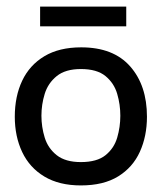

<svg xmlns="http://www.w3.org/2000/svg" viewBox="-20 -554 505 584"><path d="M226 10Q160 10 115 -17Q70 -44 47.5 -91.5Q25 -139 25 -199Q25 -261 47.5 -308.5Q70 -356 115 -383Q160 -410 227 -410Q325 -410 376 -352Q427 -294 427 -199Q427 -140 405.5 -92.5Q384 -45 339.5 -17.5Q295 10 226 10ZM226 -61Q275 -61 301 -82Q327 -103 336.5 -135.5Q346 -168 346 -202Q346 -236 336.5 -268.5Q327 -301 301 -322.5Q275 -344 226 -344Q179 -344 152.5 -322.5Q126 -301 116 -268.5Q106 -236 106 -202Q106 -168 116 -135.5Q126 -103 152.5 -82Q179 -61 226 -61ZM102 -474V-534H364V-474Z"/></svg>

Font: Darker Grotesque Light SemiBold
Style: Regular
Weight: 600
Version: Version 1.000;gftools[0.9.28]